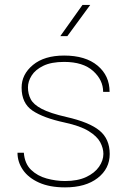

<svg xmlns="http://www.w3.org/2000/svg" viewBox="-20 -769 538 798"><path d="M409.7 -129.4Q409.7 -153.3 396.5 -178Q383.3 -202.6 348.6 -224.1Q314 -245.6 248.5 -259.8Q160.2 -278.8 115 -309.3Q69.8 -339.8 69.8 -404.8Q69.8 -460 116.9 -499Q164.1 -538.1 246.6 -538.1Q335.4 -538.1 385.5 -496.3Q435.5 -454.6 435.5 -387.2H408.7Q408.7 -436.5 366.9 -474.1Q325.2 -511.7 246.6 -511.7Q193.4 -511.7 160.2 -495.6Q127 -479.5 111.6 -455.1Q96.2 -430.7 96.2 -405.8Q96.2 -378.9 107.7 -356.7Q119.1 -334.5 153.6 -316.4Q188 -298.3 256.3 -282.7Q351.1 -261.2 393.6 -226.3Q436 -191.4 436 -128.9Q436 -67.9 386 -29.1Q335.9 9.8 250.5 9.8Q186.5 9.8 142.3 -10Q98.1 -29.8 75.4 -62.7Q52.7 -95.7 52.7 -134.3H79.1Q82.5 -88.9 109.1 -63.2Q135.7 -37.6 174.1 -27.1Q212.4 -16.6 250.5 -16.6Q302.7 -16.6 338.1 -33.2Q373.5 -49.8 391.6 -75.9Q409.7 -102.1 409.7 -129.4ZM230.5 -618.7 322.8 -748.5H355L259.8 -618.7Z"/></svg>

Font: Vazirmatn UI FD Thin
Style: Regular
Weight: 100
Designer: Saber Rastikerdar
Foundry: Saber Rastikerdar
Version: Version 33.003